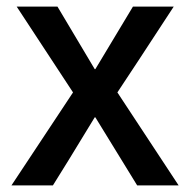

<svg xmlns="http://www.w3.org/2000/svg" viewBox="-20 -559 574 579"><path d="M518.6 0Q472.7 -70.3 334 -280.3Q377 -344.7 503.9 -539.1Q473.6 -539.1 380.9 -539.1Q352.5 -492.2 267.6 -350.6Q267.6 -350.6 265.6 -350.6Q237.3 -398.4 153.3 -539.1Q122.1 -539.1 30.3 -539.1Q72.3 -474.6 200.2 -280.3Q153.3 -210 14.6 0Q45.9 0 139.6 0Q171.9 -50.8 265.6 -205.1Q266.6 -205.1 267.6 -205.1Q299.8 -153.3 393.6 0Q424.8 0 518.6 0Z"/></svg>

Font: DaxlinePro-Medium
Style: Medium
Weight: 400
Designer: Hans Reichel
Version: Version 7.502; 2006